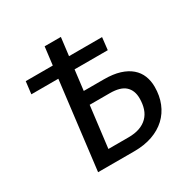

<svg xmlns="http://www.w3.org/2000/svg" viewBox="-161 -865 999 1014"><g transform="rotate(-30 338.0 -358.5)"><path d="M340 -717 326.5 -607.5H528L519.5 -532.5H317L302 -409.5H425Q481 -409.5 521 -397Q561 -384.5 587 -362Q613 -339.5 625.2 -308.8Q637.5 -278 637.5 -241.5Q637.5 -187 619.5 -142.5Q601.5 -98 567.5 -66.2Q533.5 -34.5 484.5 -17.2Q435.5 0 374 0H153L218 -532.5H53.5L62.5 -607.5H227.5L241 -717ZM292.5 -330.5 261.5 -79H384Q423 -79 452 -89.2Q481 -99.5 500.2 -118.8Q519.5 -138 528.8 -165.8Q538 -193.5 538 -228.5Q538 -276.5 509 -303.5Q480 -330.5 415 -330.5Z"/></g></svg>

Font: Lato Medium
Style: Italic
Weight: 500
Italic angle: -7°
Designer: Lukasz Dziedzic
Foundry: tyPoland Lukasz Dziedzic
Version: Version 2.006; 2014-01-15